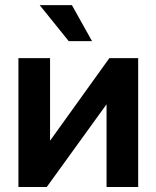

<svg xmlns="http://www.w3.org/2000/svg" viewBox="-20 -748 626 768"><path d="M532.7 0H406.2V-329.6H405.3L167 0H53.7V-515.6H180.2V-186.5H181.2L417.5 -515.6H532.7ZM254.9 -583.5 138.7 -727.5H267.6L348.1 -583.5Z"/></svg>

Font: Inter Display Semi Bold
Style: Regular
Weight: 600
Designer: Rasmus Andersson
Foundry: rsms
Version: Version 4.000;git-37864ae